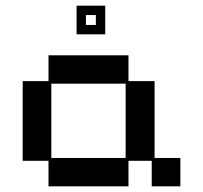

<svg xmlns="http://www.w3.org/2000/svg" viewBox="-20 -645 717 677"><path d="M151 12V-78H60V-359H151V-450H433V-359H525V-88H616V12H515V-78H433V12ZM161 -88H423V-350H161ZM250 -524V-625H351V-524ZM283 -557H318V-592H283Z"/></svg>

Font: Pixelify Sans
Style: Regular
Weight: 400
Designer: Stefie Justprince
Foundry: Typecalism Foundryline
Version: Version 1.000;February 13, 2025;FontCreator 15.0.0.3015 64-b